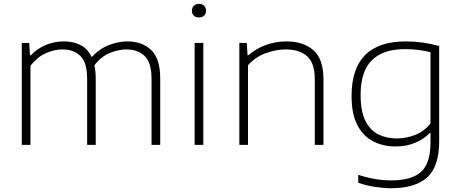

<svg xmlns="http://www.w3.org/2000/svg" viewBox="-20 -768 2444 1018"><path d="M95.5 0V-540.5H135L139 -475H143Q178 -511 223.5 -529.8Q269 -548.5 319 -548.5Q369 -548.5 407.2 -529Q445.5 -509.5 466 -465.5Q510.5 -512 560.5 -530.2Q610.5 -548.5 655.5 -548.5Q733 -548.5 781.2 -503.2Q829.5 -458 829.5 -351V0H783.5V-349Q783.5 -436.5 746.8 -471.2Q710 -506 650.5 -506Q609.5 -506 563 -487.5Q516.5 -469 480.5 -422Q487.5 -390.5 487.5 -351V0H442V-349Q442 -436.5 406.2 -471.2Q370.5 -506 311.5 -506Q267 -506 222 -485.5Q177 -465 141.5 -419.5V0Z M1012 0V-540.5H1058V0ZM1035 -675.5Q1018 -675.5 1007.8 -685Q997.5 -694.5 997.5 -711Q997.5 -727.5 1007.8 -737.5Q1018 -747.5 1035 -747.5Q1052 -747.5 1062.2 -737.5Q1072.5 -727.5 1072.5 -711Q1072.5 -694.5 1062.2 -685Q1052 -675.5 1035 -675.5Z M1249 0V-540.5H1288.5L1292.5 -475H1296.5Q1338 -511 1390.5 -529.8Q1443 -548.5 1499 -548.5Q1587.5 -548.5 1641.2 -502.2Q1695 -456 1695 -347V0H1649V-347.5Q1649 -434.5 1607.8 -470.2Q1566.5 -506 1495 -506Q1447 -506 1392.2 -487.2Q1337.5 -468.5 1295 -422.5V0Z M2054.5 230Q2015.5 230 1967.8 222.8Q1920 215.5 1879.5 201V159Q1927.5 174.5 1970.8 181.5Q2014 188.5 2054.5 188.5Q2161.5 188.5 2212 143.8Q2262.5 99 2262.5 -12.5V-63H2259Q2227 -30 2180.8 -10.8Q2134.5 8.5 2077 8.5Q2011.5 8.5 1958.8 -18.5Q1906 -45.5 1875 -104.2Q1844 -163 1844 -259Q1844 -548.5 2132 -548.5Q2222 -548.5 2308.5 -524V-18Q2308.5 115 2244.8 172.5Q2181 230 2054.5 230ZM2084 -34Q2133 -34 2180.2 -52.2Q2227.5 -70.5 2262.5 -113V-491Q2236 -498 2201.8 -502.8Q2167.5 -507.5 2127 -507.5Q2010.5 -507.5 1951.2 -448.2Q1892 -389 1892 -264Q1892 -178.5 1917 -128Q1942 -77.5 1985.5 -55.8Q2029 -34 2084 -34Z"/></svg>

Font: Encode Sans Exp XLt
Style: Regular
Weight: 200
Width: 7
Designer: Multiple Designers
Foundry: Impallari Type
Version: Version 3.002; ttfautohint (v1.8.3) -l 8 -r 50 -G 200 -x 14 